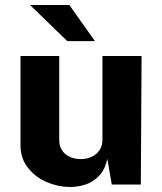

<svg xmlns="http://www.w3.org/2000/svg" viewBox="-20 -743 652 773"><path d="M62.5 -158.2V-517.5H218.5V-178.5Q218.5 -154 230.3 -136.9Q242.1 -119.8 261.8 -111.1Q281.5 -102.5 304.9 -102.5Q329.6 -102.5 349.6 -111.9Q369.6 -121.4 381.1 -139Q392.5 -156.6 392.5 -180.5V-517.5H550L547 -0.2H430L412 -103.5Q403 -60.1 378.6 -34.8Q354.1 -9.5 323.5 0.2Q292.9 9.9 259.5 9.8Q214.4 9.6 168.7 -9.7Q123 -29 92.8 -67.1Q62.5 -105.2 62.5 -158.2ZM100.6 -723 250.9 -577.5H362.2L259.2 -723Z"/></svg>

Font: Public Sans VF
Style: Regular
Weight: 400
Designer: Pablo Impallari, Rodrigo Fuenzalida (Modified by Dan O. Williams and USWDS)
Version: Version 1.003